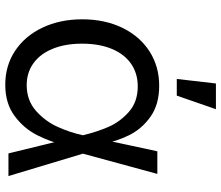

<svg xmlns="http://www.w3.org/2000/svg" viewBox="-74 -727 812 704"><g transform="rotate(90 332.0 -375.0)"><path d="M50.8 -270.5Q50.8 -353 81.8 -417.2Q112.8 -481.4 168.2 -517.1Q223.6 -552.7 294.4 -552.7Q362.8 -552.7 407.7 -521Q452.6 -489.3 475.8 -442.1Q499 -395 508.3 -342.3H540L543 -274.4L625.5 0H542.5L475.6 -274.4Q463.9 -323.2 445.6 -366Q427.2 -408.7 390.4 -441.4Q353.5 -474.1 296.9 -474.1Q249 -474.1 213.6 -449.5Q178.2 -424.8 159.2 -378.7Q140.1 -332.5 140.1 -270Q140.1 -208.5 158.7 -162.6Q177.2 -116.7 211.7 -91.8Q246.1 -66.9 292 -66.9Q347.7 -66.9 386 -100.6Q424.3 -134.3 445.1 -180.2Q465.8 -226.1 475.6 -271.5L534.7 -545.9H617.7L543 -271.5L540 -206.5H512.7Q499.5 -151.9 474.9 -103.8Q450.2 -55.7 404.5 -22Q358.9 11.7 290.5 11.7Q220.7 11.7 166.3 -24.4Q111.8 -60.5 81.3 -124.8Q50.8 -189 50.8 -270.5ZM286.1 -760.7H380.4L330.6 -617.2H269.5Z"/></g></svg>

Font: Inter RS Variable
Style: Regular
Weight: 400
Designer: Rasmus Andersson (customised by Maria Ramos and Noel Pretorius)
Foundry: rsms
Version: Version 3.001;Glyphs 3.2.3 (3260)